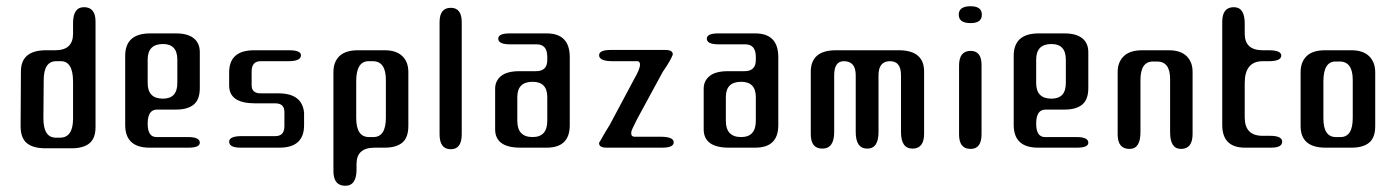

<svg xmlns="http://www.w3.org/2000/svg" viewBox="-20 -473 4473 615"><path d="M157 -312Q214 -312 214 -365V-399Q214 -450 249 -450Q286 -450 286 -404V-66Q286 -30 266.5 -14Q247 2 209 2H126Q86 2 66 -14.5Q46 -31 46 -69L47 -244Q47 -311 125 -312ZM119 -94Q119 -32 159 -32H172Q214 -32 214 -93V-211Q214 -277 175 -277H160Q120 -277 120 -216Z M481 -34H582Q620 -34 620 -16Q620 0 584 0H459Q381 0 381 -73V-294Q381 -366 461 -366H544Q581 -366 600.5 -350.5Q620 -335 620 -306V-191Q620 -154 600.5 -138Q581 -122 544 -122H483Q453 -122 453 -77Q453 -34 481 -34ZM453 -282V-207Q453 -157 502 -157Q548 -157 548 -207V-282Q548 -332 502 -332Q453 -332 453 -282Z M862 -142H797Q714 -142 714 -199V-241Q714 -312 794 -312H906Q944 -312 944 -296Q944 -277 904 -277H815Q786 -277 786 -244V-200Q786 -174 815 -174H872Q948 -174 954 -112V-72Q954 0 875 0H751Q714 0 714 -19Q714 -37 754 -37H862Q891 -37 891 -69V-114Q891 -142 862 -142Z M1216 -96V-217Q1216 -277 1174 -277H1161Q1121 -277 1121 -213V-95Q1121 -34 1162 -34H1176Q1216 -34 1216 -96ZM1048 -242Q1048 -275 1067.5 -293.5Q1087 -312 1127 -312H1212Q1249 -312 1268.5 -293.5Q1288 -275 1288 -242V-70Q1288 -32 1268.5 -16Q1249 0 1212 0H1180Q1122 0 1122 52V70Q1122 122 1086 122Q1048 122 1048 75Z M1424 5Q1388 5 1388 -43V-402Q1388 -448 1424 -448Q1459 -448 1459 -402V-43Q1459 5 1424 5Z M1699 -331H1614Q1576 -331 1576 -349Q1576 -366 1612 -366H1731Q1805 -366 1805 -290V-72Q1805 0 1731 0H1647Q1566 0 1566 -59V-189Q1566 -214 1585 -229.5Q1604 -245 1644 -245H1697Q1733 -245 1733 -281V-291Q1733 -331 1699 -331ZM1637 -162V-86Q1637 -34 1686 -34Q1733 -34 1733 -86V-162Q1733 -211 1686 -211Q1637 -211 1637 -162Z M2021 -92Q2012 -74 2006.5 -62.5Q2001 -51 2002 -45Q2002 -35 2013 -35H2096Q2138 -35 2138 -17Q2138 0 2101 0H1923Q1899 0 1899 -14V-16Q1902 -20 1910 -34.5Q1918 -49 1933 -73L2012 -221Q2030 -252 2030 -266Q2030 -277 2021 -277H1942Q1899 -277 1899 -296Q1899 -313 1936 -313H2111Q2135 -313 2135 -299V-298Q2132 -290 2124.5 -276.5Q2117 -263 2103 -243Z M2367 -331H2282Q2244 -331 2244 -349Q2244 -366 2280 -366H2399Q2473 -366 2473 -290V-72Q2473 0 2399 0H2315Q2234 0 2234 -59V-189Q2234 -214 2253 -229.5Q2272 -245 2312 -245H2365Q2401 -245 2401 -281V-291Q2401 -331 2367 -331ZM2305 -162V-86Q2305 -34 2354 -34Q2401 -34 2401 -86V-162Q2401 -211 2354 -211Q2305 -211 2305 -162Z M2794 -232V-50Q2794 3 2758 3Q2721 3 2721 -50V-232Q2721 -277 2683 -277Q2652 -277 2652 -232V-50Q2652 3 2614 3Q2577 3 2577 -43V-243Q2577 -312 2658 -312H2863Q2940 -310 2940 -244V-45Q2940 3 2903 3Q2866 3 2866 -50V-232Q2866 -277 2831 -277Q2794 -277 2794 -232Z M3089 -399Q3051 -399 3051 -426Q3051 -453 3089 -453Q3125 -453 3125 -426Q3125 -399 3089 -399ZM3089 4Q3052 4 3052 -42V-263Q3052 -310 3089 -310Q3124 -310 3124 -265V-43Q3124 4 3089 4Z M3327 -34H3428Q3466 -34 3466 -16Q3466 0 3430 0H3305Q3227 0 3227 -73V-294Q3227 -366 3307 -366H3390Q3427 -366 3446.5 -350.5Q3466 -335 3466 -306V-191Q3466 -154 3446.5 -138Q3427 -122 3390 -122H3329Q3299 -122 3299 -77Q3299 -34 3327 -34ZM3299 -282V-207Q3299 -157 3348 -157Q3394 -157 3394 -207V-282Q3394 -332 3348 -332Q3299 -332 3299 -282Z M3728 -220Q3728 -276 3686 -276H3673Q3633 -276 3633 -216V-49Q3633 4 3598 4Q3560 4 3560 -42V-242Q3560 -274 3579.5 -293Q3599 -312 3639 -312H3724Q3761 -312 3780.5 -293.5Q3800 -275 3800 -243V-44Q3800 4 3763 4Q3728 4 3728 -49Z M3932 -450Q3967 -450 3967 -398V-365Q3967 -312 4025 -312H4044Q4084 -312 4084 -295Q4084 -277 4044 -277H4025Q3967 -277 3967 -207V-97Q3967 -38 4024 -38H4048Q4087 -38 4087 -19Q4087 0 4051 0H3968Q3895 0 3895 -73V-403Q3895 -450 3932 -450Z M4385 -69Q4385 -32 4365.5 -16Q4346 0 4309 0H4226Q4146 0 4146 -69V-242Q4146 -274 4165 -293Q4184 -312 4224 -312H4309Q4346 -312 4365.5 -293Q4385 -274 4385 -241ZM4313 -95V-217Q4313 -276 4271 -276H4258Q4219 -276 4219 -212V-94Q4219 -34 4259 -34H4274Q4313 -34 4313 -95Z"/></svg>

Font: Cute Font
Style: Regular
Weight: 400
Designer: TypoDesign Lab.inc.
Foundry: TypoDesign Lab.inc.
Version: Version 1.00